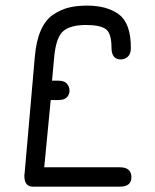

<svg xmlns="http://www.w3.org/2000/svg" viewBox="-20 -663 564 697"><path d="M106.4 -457Q111.3 -514.6 128.4 -553.2Q145.5 -591.8 173.8 -610.4Q202.1 -628.9 230.5 -635.7Q258.8 -642.6 295.9 -642.6Q370.1 -642.6 412.6 -609.9Q455.1 -577.1 455.1 -489.3Q455.1 -466.8 443.8 -457Q432.6 -447.3 418.9 -447.3Q384.8 -447.3 384.8 -489.3Q384.8 -542 364.3 -557.1Q343.8 -572.3 292 -572.3Q236.3 -572.3 210 -550.3Q183.6 -528.3 176.8 -457L168.9 -370.1H191.4Q213.9 -370.1 223.1 -358.9Q232.4 -347.7 232.4 -334Q232.4 -320.3 223.1 -310.1Q213.9 -299.8 191.4 -299.8H164.1L140.6 -55.7H415Q457 -55.7 457 -19.5Q457 14.6 415 14.6H99.6Q68.4 14.6 68.4 -24.4Q68.4 -30.3 69.3 -33.2Z"/></svg>

Font: Jura
Style: DemiBold
Weight: 600
Version: Version 2.4